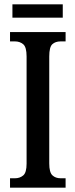

<svg xmlns="http://www.w3.org/2000/svg" viewBox="-20 -861 346 881"><path d="M26 0V-43H49Q71 -43 86.5 -56Q102 -69 102 -110V-602Q102 -645 86.5 -658Q71 -671 49 -671H26V-714H281V-671H258Q234 -671 220 -658Q206 -645 206 -602V-111Q206 -70 220.5 -56.5Q235 -43 258 -43H281V0ZM37 -780V-841H268V-780Z"/></svg>

Font: Noto Serif Hebrew ExtraCondensed Medium
Style: Regular
Weight: 500
Width: 2
Designer: Monotype Design Team
Foundry: Monotype Imaging Inc.
Version: Version 2.004; ttfautohint (v1.8.4.7-5d5b)